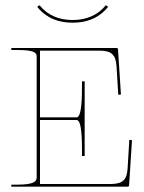

<svg xmlns="http://www.w3.org/2000/svg" viewBox="-20 -700 540 720"><path d="M252.5 -625C202 -625 160 -641.5 128 -680.5L119.5 -674.5C139.5 -649.5 177 -615 252.5 -615C326 -615 364.5 -648 385.5 -674.5L377 -680.5C347 -643.5 305 -625 252.5 -625ZM465 -175.5 458.5 -68.5C456 -26 440.5 -10 395 -10H130V-250H267.5C287.5 -250 287.5 -169 287.5 -125V-115H297.5V-395H287.5V-385C287.5 -344 287.5 -260 267.5 -260H130V-510H353.5C397.5 -510 414 -495.5 417 -451.5L423.5 -344.5L433.5 -345.5L422.5 -515.5C422.5 -517 421 -520 417.5 -520H22.5V-512.5H42.5C108.5 -512.5 117.5 -503 117.5 -487.5V-35.5C117.5 -21 111 -7.5 42.5 -7.5H22.5V0H459C460.5 0 464 -1 464 -4.5L475 -174.5Z"/></svg>

Font: ZnikomitSC
Style: Regular
Weight: 100
Designer: gluk
Foundry: gluk
Version: Version 0.55